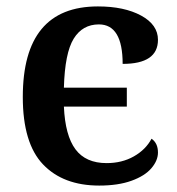

<svg xmlns="http://www.w3.org/2000/svg" viewBox="-20 -568 551 598"><path d="M51 -266Q51 -548 285 -548Q367 -548 419.5 -519.5Q472 -491 472 -444Q472 -369 362 -369Q362 -492 288 -492Q237 -492 209.5 -447.5Q182 -403 179 -295H375V-236H179Q183 -146 215 -103Q247 -60 312 -60Q360 -60 397 -81Q434 -102 452 -136Q472 -122 472 -93Q472 -68 451.5 -44Q431 -20 389.5 -5Q348 10 289 10Q177 10 114 -56Q51 -122 51 -266Z"/></svg>

Font: Noto Serif SemiBold
Style: Regular
Weight: 600
Designer: Monotype Design Team
Foundry: Monotype Imaging Inc.
Version: Version 1.001